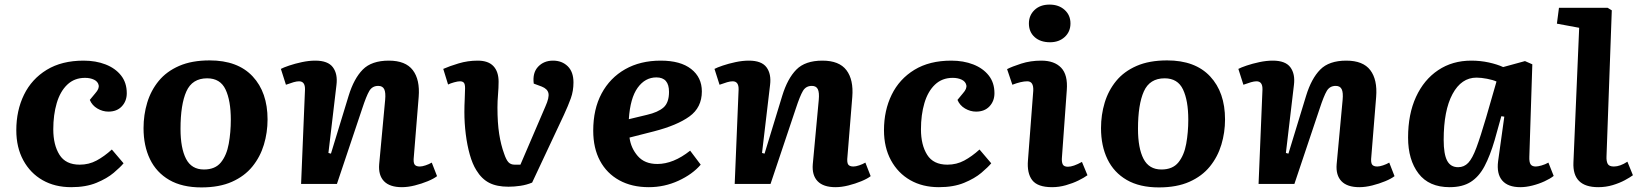

<svg xmlns="http://www.w3.org/2000/svg" viewBox="-20 -801 7142 836"><path d="M344 -537Q397 -537 439.5 -520.5Q482 -504 507 -472.5Q532 -441 532 -395Q532 -361 510.5 -338Q489 -315 452 -315Q427 -315 404 -328.5Q381 -342 371 -366L395 -395Q413 -415 409.5 -430.5Q406 -446 389.5 -454Q373 -462 350 -462Q304 -462 273 -432.5Q242 -403 227 -352Q212 -301 212 -238Q212 -170 239 -127Q266 -84 327 -84Q367 -84 400.5 -102Q434 -120 467 -150L518 -90Q504 -73 475 -48.5Q446 -24 400 -5Q354 14 290 14Q219 14 165.5 -16.5Q112 -47 81.5 -103Q51 -159 51 -234Q51 -320 84.5 -388.5Q118 -457 183.5 -497Q249 -537 344 -537Z M857 15Q773 15 717 -17.5Q661 -50 633 -108Q605 -166 605 -243Q605 -301 621 -354Q637 -407 671 -448.5Q705 -490 760 -514Q815 -538 893 -538Q1015 -538 1080 -468.5Q1145 -399 1145 -281Q1145 -224 1129 -171Q1113 -118 1079 -76Q1045 -34 990 -9.5Q935 15 857 15ZM868 -63Q917 -63 942 -94Q967 -125 976 -175Q985 -225 985 -280Q985 -363 962 -411.5Q939 -460 882 -460Q817 -460 791.5 -403Q766 -346 766 -240Q766 -156 790 -109.5Q814 -63 868 -63Z M1883 -34Q1869 -23 1842.5 -12Q1816 -1 1786 6.5Q1756 14 1730 14Q1677 14 1652 -12Q1627 -38 1631 -86L1657 -366Q1660 -398 1653 -412.5Q1646 -427 1627 -427Q1601 -427 1588 -405Q1575 -383 1557 -328L1447 0H1291L1308 -411Q1309 -447 1282 -447Q1272 -447 1258 -443Q1244 -439 1225 -432L1203 -501Q1214 -507 1239 -515.5Q1264 -524 1294.5 -530.5Q1325 -537 1353 -537Q1408 -537 1429.5 -508Q1451 -479 1445 -431L1410 -135L1421 -132L1498 -384Q1521 -459 1559.5 -498Q1598 -537 1673 -537Q1746 -537 1777.5 -495.5Q1809 -454 1803 -379L1782 -120Q1779 -94 1785 -85Q1791 -76 1808 -76Q1818 -76 1833 -81Q1848 -86 1860 -93Z M2194 12Q2143 12 2110 -5Q2077 -22 2054 -60Q2037 -87 2025.5 -128Q2014 -169 2008 -217Q2002 -265 2002 -313Q2002 -341 2003.5 -370Q2005 -399 2005 -417Q2005 -435 1999.5 -441Q1994 -447 1983 -447Q1973 -447 1957 -442.5Q1941 -438 1931 -433L1910 -501Q1937 -513 1977 -525Q2017 -537 2060 -537Q2106 -537 2128.5 -513Q2151 -489 2151 -445Q2151 -419 2148.5 -390Q2146 -361 2146 -333Q2146 -266 2153.5 -218Q2161 -170 2175 -132Q2184 -105 2194 -94.5Q2204 -84 2221 -84H2246L2355 -338Q2372 -376 2368 -395Q2364 -414 2339 -424L2304 -437Q2298 -484 2323 -510.5Q2348 -537 2388 -537Q2427 -537 2452 -512.5Q2477 -488 2477 -442Q2477 -405 2465.5 -373Q2454 -341 2435 -300L2297 -6Q2273 4 2246 8Q2219 12 2194 12Z M2857 -537Q2943 -537 2989.5 -500.5Q3036 -464 3036 -403Q3036 -333 2982 -294Q2928 -255 2827 -229L2721 -202Q2727 -156 2757 -121.5Q2787 -87 2842 -87Q2912 -87 2985 -145L3031 -84Q2995 -42 2934 -14Q2873 14 2805 14Q2731 14 2676.5 -16Q2622 -46 2592.5 -101Q2563 -156 2563 -232Q2563 -326 2599.5 -394Q2636 -462 2702 -499.5Q2768 -537 2857 -537ZM2893 -401Q2893 -464 2838 -464Q2789 -464 2756.5 -419Q2724 -374 2718 -282L2797 -301Q2845 -312 2869 -333Q2893 -354 2893 -401Z M3771 -34Q3757 -23 3730.5 -12Q3704 -1 3674 6.5Q3644 14 3618 14Q3565 14 3540 -12Q3515 -38 3519 -86L3545 -366Q3548 -398 3541 -412.5Q3534 -427 3515 -427Q3489 -427 3476 -405Q3463 -383 3445 -328L3335 0H3179L3196 -411Q3197 -447 3170 -447Q3160 -447 3146 -443Q3132 -439 3113 -432L3091 -501Q3102 -507 3127 -515.5Q3152 -524 3182.5 -530.5Q3213 -537 3241 -537Q3296 -537 3317.5 -508Q3339 -479 3333 -431L3298 -135L3309 -132L3386 -384Q3409 -459 3447.5 -498Q3486 -537 3561 -537Q3634 -537 3665.5 -495.5Q3697 -454 3691 -379L3670 -120Q3667 -94 3673 -85Q3679 -76 3696 -76Q3706 -76 3721 -81Q3736 -86 3748 -93Z M4122 -537Q4175 -537 4217.5 -520.5Q4260 -504 4285 -472.5Q4310 -441 4310 -395Q4310 -361 4288.5 -338Q4267 -315 4230 -315Q4205 -315 4182 -328.5Q4159 -342 4149 -366L4173 -395Q4191 -415 4187.5 -430.5Q4184 -446 4167.5 -454Q4151 -462 4128 -462Q4082 -462 4051 -432.5Q4020 -403 4005 -352Q3990 -301 3990 -238Q3990 -170 4017 -127Q4044 -84 4105 -84Q4145 -84 4178.5 -102Q4212 -120 4245 -150L4296 -90Q4282 -73 4253 -48.5Q4224 -24 4178 -5Q4132 14 4068 14Q3997 14 3943.5 -16.5Q3890 -47 3859.5 -103Q3829 -159 3829 -234Q3829 -320 3862.5 -388.5Q3896 -457 3961.5 -497Q4027 -537 4122 -537Z M4460 -699Q4460 -734 4484.5 -757.5Q4509 -781 4550 -781Q4590 -781 4615.5 -758Q4641 -735 4641 -699Q4641 -663 4616 -640Q4591 -617 4552 -617Q4510 -617 4485 -639.5Q4460 -662 4460 -699ZM4479 -406Q4481 -447 4453 -447Q4427 -447 4388 -432L4365 -500Q4386 -511 4426.5 -524Q4467 -537 4514 -537Q4571 -537 4600.5 -506Q4630 -475 4625 -409L4604 -118Q4602 -97 4607 -86Q4612 -75 4630 -75Q4653 -75 4691 -96L4715 -38Q4700 -27 4675.5 -15Q4651 -3 4621 5.5Q4591 14 4561 14Q4498 14 4474.5 -16.5Q4451 -47 4456 -104Z M5026 15Q4942 15 4886 -17.5Q4830 -50 4802 -108Q4774 -166 4774 -243Q4774 -301 4790 -354Q4806 -407 4840 -448.5Q4874 -490 4929 -514Q4984 -538 5062 -538Q5184 -538 5249 -468.5Q5314 -399 5314 -281Q5314 -224 5298 -171Q5282 -118 5248 -76Q5214 -34 5159 -9.5Q5104 15 5026 15ZM5037 -63Q5086 -63 5111 -94Q5136 -125 5145 -175Q5154 -225 5154 -280Q5154 -363 5131 -411.5Q5108 -460 5051 -460Q4986 -460 4960.5 -403Q4935 -346 4935 -240Q4935 -156 4959 -109.5Q4983 -63 5037 -63Z M6052 -34Q6038 -23 6011.5 -12Q5985 -1 5955 6.5Q5925 14 5899 14Q5846 14 5821 -12Q5796 -38 5800 -86L5826 -366Q5829 -398 5822 -412.5Q5815 -427 5796 -427Q5770 -427 5757 -405Q5744 -383 5726 -328L5616 0H5460L5477 -411Q5478 -447 5451 -447Q5441 -447 5427 -443Q5413 -439 5394 -432L5372 -501Q5383 -507 5408 -515.5Q5433 -524 5463.5 -530.5Q5494 -537 5522 -537Q5577 -537 5598.5 -508Q5620 -479 5614 -431L5579 -135L5590 -132L5667 -384Q5690 -459 5728.5 -498Q5767 -537 5842 -537Q5915 -537 5946.5 -495.5Q5978 -454 5972 -379L5951 -120Q5948 -94 5954 -85Q5960 -76 5977 -76Q5987 -76 6002 -81Q6017 -86 6029 -93Z M6639 -119Q6638 -95 6644.5 -85.5Q6651 -76 6667 -76Q6676 -76 6692 -80.5Q6708 -85 6722 -93L6745 -35Q6730 -23 6705 -11.5Q6680 0 6652 7Q6624 14 6600 14Q6546 14 6521 -15Q6496 -44 6503 -99L6530 -293L6517 -295L6488 -191Q6468 -123 6444 -77.5Q6420 -32 6384 -9Q6348 14 6292 14Q6202 14 6156.5 -45.5Q6111 -105 6111 -202Q6111 -304 6145.5 -379Q6180 -454 6242 -495.5Q6304 -537 6386 -537Q6426 -537 6462.5 -529Q6499 -521 6525 -509L6620 -535L6652 -521ZM6329 -73Q6355 -73 6373 -92Q6391 -111 6408.5 -158Q6426 -205 6451 -290L6496 -446Q6481 -453 6455 -458Q6429 -463 6409 -463Q6343 -463 6304.5 -391.5Q6266 -320 6266 -192Q6266 -130 6281 -101.5Q6296 -73 6329 -73Z M6856 -680 6759 -698 6768 -767H6980L6998 -756L6975 -120Q6974 -100 6980 -88Q6986 -76 7007 -76Q7034 -76 7066 -97L7090 -38Q7078 -29 7055 -16.5Q7032 -4 7002 5Q6972 14 6939 14Q6826 14 6831 -94Z"/></svg>

Font: Literata 7pt
Style: Bold Italic
Weight: 700
Italic angle: -2°
Designer: Latin by Veronika Burian and Jose Scaglione. Greek by Irene Vlachou. Cyrillic by Vera Evstafieva
Foundry: TypeTogether
Version: Version 3.002